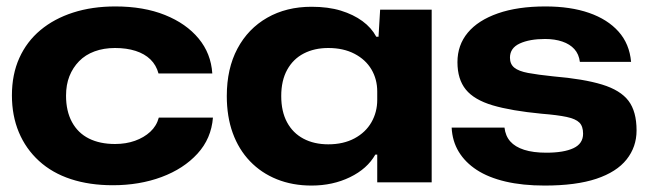

<svg xmlns="http://www.w3.org/2000/svg" viewBox="-20 -566 2012 596"><path d="M330 9Q258 9 200 -10Q142 -29 101 -66.5Q60 -104 38.5 -155.5Q17 -207 17 -270Q17 -335 40 -386Q63 -437 105.5 -472.5Q148 -508 207 -527Q266 -546 338 -546Q426 -546 492 -519.5Q558 -493 596.5 -446.5Q635 -400 639 -338H472Q465 -364 447 -381.5Q429 -399 401 -408Q373 -417 337 -417Q302 -417 273.5 -406.5Q245 -396 225.5 -376Q206 -356 195.5 -329.5Q185 -303 185 -269Q185 -221 203.5 -187Q222 -153 256 -136Q290 -119 337 -119Q371 -119 399 -129Q427 -139 446.5 -157Q466 -175 473 -201H641Q636 -136 593 -89Q550 -42 481.5 -16.5Q413 9 330 9Z M947 10Q888 10 839.5 -9.5Q791 -29 756 -65.5Q721 -102 702.5 -153Q684 -204 684 -268Q684 -353 717 -415Q750 -477 809.5 -511Q869 -545 947 -545Q999 -545 1038 -533Q1077 -521 1105 -500.5Q1133 -480 1148 -452H1155L1160 -536H1320V0H1151V-86H1145Q1120 -42 1066.5 -16Q1013 10 947 10ZM999 -118Q1046 -118 1080.5 -136.5Q1115 -155 1133 -186.5Q1151 -218 1151 -256V-282Q1151 -320 1133 -350.5Q1115 -381 1080.5 -399Q1046 -417 999 -417Q956 -417 923 -400Q890 -383 871.5 -349.5Q853 -316 853 -268Q853 -220 871 -186.5Q889 -153 922 -135.5Q955 -118 999 -118Z M1671 10Q1602 10 1549 -2.5Q1496 -15 1460 -38.5Q1424 -62 1404 -95Q1384 -128 1382 -170H1546Q1549 -144 1564 -127Q1579 -110 1607 -101Q1635 -92 1676 -92Q1730 -92 1760 -106Q1790 -120 1790 -151Q1790 -174 1778.5 -185.5Q1767 -197 1739 -203Q1711 -209 1661 -213Q1567 -222 1509.5 -239Q1452 -256 1426 -288Q1400 -320 1400 -373Q1400 -426 1432 -464.5Q1464 -503 1525.5 -524.5Q1587 -546 1673 -546Q1751 -546 1808.5 -526Q1866 -506 1900 -468Q1934 -430 1939 -374H1780Q1777 -398 1763 -413.5Q1749 -429 1725.5 -437Q1702 -445 1672 -445Q1624 -445 1593.5 -431Q1563 -417 1563 -387Q1563 -367 1576.5 -356Q1590 -345 1619.5 -339.5Q1649 -334 1697 -329Q1792 -321 1849 -303.5Q1906 -286 1931 -253Q1956 -220 1956 -161Q1956 -110 1925 -71Q1894 -32 1831 -11Q1768 10 1671 10Z"/></svg>

Font: Mona Sans Expanded
Style: Bold
Weight: 700
Width: 7
Designer: Deni Anggara
Foundry: GitHub
Version: Version 2.000